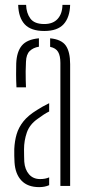

<svg xmlns="http://www.w3.org/2000/svg" viewBox="-20 -762 366 787"><path d="M39.5 -97Q39 -112 38.5 -123.8Q38 -135.5 38.5 -151Q40 -184 48.2 -212Q56.5 -240 76 -264.5Q95.5 -289 131.5 -311Q142 -318 155 -325.2Q168 -332.5 181.5 -339V-305Q171 -300 159.5 -292.5Q148 -285 134.5 -275Q101.5 -252 90 -218.8Q78.5 -185.5 78.5 -150Q78.5 -136 78.8 -122.5Q79 -109 79.5 -99Q82 -67 99 -47.5Q116 -28 144.5 -28Q166 -28 181.5 -35V-3Q164 5 140.5 5Q93.5 5 68 -21.8Q42.5 -48.5 39.5 -97ZM47.5 -404Q46 -433.5 46 -457.2Q46 -481 46.5 -502Q48.5 -550 69.5 -575.2Q90.5 -600.5 139.5 -605V-570.5Q116.5 -567 102 -553Q87.5 -539 86.5 -509Q85.5 -489 85.2 -469.8Q85 -450.5 85.5 -433.8Q86 -417 86.5 -404ZM227.5 0V-504Q227.5 -533.5 218.2 -549.2Q209 -565 185.5 -570V-605Q232 -600.5 249.8 -575Q267.5 -549.5 267.5 -499V0ZM161.5 -635Q107 -635 81.5 -662.2Q56 -689.5 54.5 -742H87Q88 -708.5 104.5 -686Q121 -663.5 161.5 -663.5Q197.5 -663.5 216.5 -684.8Q235.5 -706 236 -742H267.5Q266 -690.5 240.8 -662.8Q215.5 -635 161.5 -635Z"/></svg>

Font: Big Shoulders Stencil Text Thin Thin
Style: Regular
Weight: 250
Version: Version 2.001